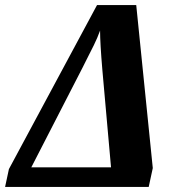

<svg xmlns="http://www.w3.org/2000/svg" viewBox="-20 -734 696 754"><path d="M15 -70 361 -714H515L580 -74L564 0H0ZM416 -77 382 -459Q373 -565 373 -614Q363 -586 348.5 -556.5Q334 -527 317 -494L304 -468L103 -77Z"/></svg>

Font: Noto Serif NarrowExtraBold
Style: Italic
Weight: 800
Width: 4
Italic angle: -12°
Designer: Monotype Design Team
Foundry: Monotype Imaging Inc.
Version: Version 1.001